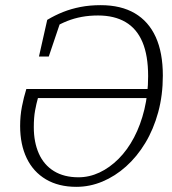

<svg xmlns="http://www.w3.org/2000/svg" viewBox="-20 -709 666 744"><path d="M276 15Q207 15 158 -14Q109 -43 83.5 -96Q58 -149 58 -221Q58 -260 65 -296Q72 -332 82 -364H572L570 -329H127Q121 -308 116 -281Q111 -254 111 -216Q111 -158 130.5 -114Q150 -70 189 -46Q228 -22 284 -22Q326 -22 365.5 -40.5Q405 -59 439.5 -93.5Q474 -128 499.5 -176.5Q525 -225 539.5 -285Q554 -345 554 -414Q554 -494 532 -546Q510 -598 466.5 -623.5Q423 -649 360 -649Q326 -649 296.5 -643.5Q267 -638 240.5 -627.5Q214 -617 187 -601L219 -638L169 -490H131L163 -632Q193 -650 224.5 -662.5Q256 -675 292 -682Q328 -689 370 -689Q449 -689 502.5 -657.5Q556 -626 583.5 -565.5Q611 -505 611 -416Q611 -340 593 -274Q575 -208 543 -155Q511 -102 468.5 -64Q426 -26 377 -5.5Q328 15 276 15Z"/></svg>

Font: Source Serif 4 Light
Style: Italic
Weight: 300
Italic angle: -12°
Designer: Frank Grießhammer
Foundry: Adobe Systems Incorporated
Version: Version 4.004;hotconv 1.0.116;makeotfexe 2.5.65601